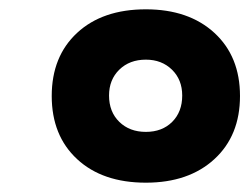

<svg xmlns="http://www.w3.org/2000/svg" viewBox="-20 -690 535 412"><path d="M293 -298Q200 -298 145.5 -348.5Q91 -399 91 -484Q91 -569 145.5 -619.5Q200 -670 293 -670Q385 -670 440 -619.5Q495 -569 495 -484Q495 -399 440 -348.5Q385 -298 293 -298ZM371 -485Q371 -519 349 -540.5Q327 -562 293 -562Q258 -562 236 -540.5Q214 -519 214 -485Q214 -450 236 -428.5Q258 -407 293 -407Q328 -407 349.5 -428.5Q371 -450 371 -485Z"/></svg>

Font: Elaine Sans
Style: Bold Italic
Weight: 700
Italic angle: -13°
Designer: Wei Huang
Foundry: Wei Huang
Version: Version 2.001;December 24, 2019;FontCreator 12.0.0.2547 64-b